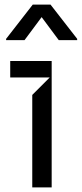

<svg xmlns="http://www.w3.org/2000/svg" viewBox="-20 -809 353 829"><path d="M119.3 0V-399.1L194.6 -474.4H24.1V-545.5H203.1V0ZM233.7 -635.7 159.8 -735.1 85.9 -635.7H6.4V-641.3L121.4 -789.1H198.2L313.2 -641.3V-635.7Z"/></svg>

Font: Riot Sans
Style: Regular
Weight: 400
Designer: Rasmus Andersson
Foundry: rsms
Version: Version 3.005